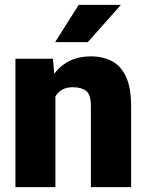

<svg xmlns="http://www.w3.org/2000/svg" viewBox="-20 -770 604 790"><path d="M279.3 -411.1Q253.4 -411.1 236.1 -401.1Q218.8 -391.1 208 -373.5V0H43.5V-528.3H197.8L203.1 -466.8Q258.3 -538.1 353.5 -538.1Q402.8 -538.1 440.2 -518.6Q477.5 -499 498.5 -454.1Q519.5 -409.2 519.5 -332.5V0H354V-333Q354 -380.9 334.5 -396Q314.9 -411.1 279.3 -411.1ZM207 -596.7 303.7 -750H477.5L341.3 -596.7Z"/></svg>

Font: Vazirmatn FD Black
Style: Regular
Weight: 900
Designer: Saber Rastikerdar
Foundry: Saber Rastikerdar
Version: Version 33.003